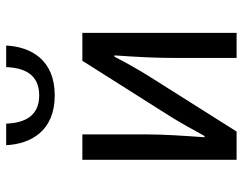

<svg xmlns="http://www.w3.org/2000/svg" viewBox="-100 -666 766 605"><g transform="rotate(-90 282.5 -363.0)"><path d="M82 0H171L344 -274C363 -304 388 -348 407 -385H411C406 -315 403 -255 403 -203V0H482V-486H394L220 -211C201 -181 176 -136 157 -101H153C158 -170 162 -231 162 -283V-486H82ZM285 -573C397 -573 438 -648 442 -726H374C372 -669 351 -622 285 -622C219 -622 198 -669 196 -726H128C132 -648 173 -573 285 -573Z"/></g></svg>

Font: DAIFUKU Sans
Style: Regular
Weight: 400
Designer: Original font ‘Source Han Sans JP’ : Paul D. Hunt
Foundry: Daifuku
Version: Version 1.000